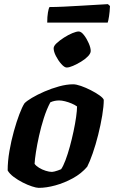

<svg xmlns="http://www.w3.org/2000/svg" viewBox="-20 -907 551 927"><path d="M167 0Q156 0 134.5 -7Q113 -14 89.5 -26Q66 -38 46 -53Q26 -68 17 -84Q17 -128 25.5 -177.5Q34 -227 47 -273.5Q60 -320 73.5 -355.5Q87 -391 98 -408Q108 -419 134 -434.5Q160 -450 194.5 -465Q229 -480 265.5 -490Q302 -500 333 -500Q348 -500 371 -492Q394 -484 418.5 -471.5Q443 -459 460.5 -446.5Q478 -434 481 -425Q481 -394 473.5 -349Q466 -304 454 -256Q442 -208 427.5 -166.5Q413 -125 401 -102Q373 -69 332 -46.5Q291 -24 247.5 -12Q204 0 167 0ZM231 -77Q235 -77 243 -79Q251 -81 259.5 -84Q268 -87 275 -90Q285 -104 296 -133Q307 -162 317 -198.5Q327 -235 335 -272.5Q343 -310 347.5 -342Q352 -374 352 -393Q341 -401 325.5 -407.5Q310 -414 294 -418Q278 -422 266 -422Q255 -422 244.5 -420Q234 -418 223 -413Q205 -379 191.5 -336.5Q178 -294 168.5 -251Q159 -208 153.5 -172.5Q148 -137 147 -116Q154 -106 168.5 -97Q183 -88 200.5 -82.5Q218 -77 231 -77ZM302 -581Q291 -581 276 -598Q261 -615 250 -636.5Q239 -658 239 -674Q239 -685 253.5 -698.5Q268 -712 289 -725.5Q310 -739 329.5 -747Q349 -755 360 -755Q372 -755 385.5 -737.5Q399 -720 408.5 -698Q418 -676 418 -661Q418 -649 404.5 -635Q391 -621 371 -609Q351 -597 332.5 -589Q314 -581 302 -581ZM208 -798Q208 -827 211.5 -847Q215 -867 219 -873Q249 -873 290 -875Q331 -877 373 -879.5Q415 -882 449 -884Q483 -886 501 -887L511 -878Q510 -851 506.5 -828.5Q503 -806 500 -798Z"/></svg>

Font: Texturina 12pt ExtraBold
Style: Italic
Weight: 800
Italic angle: -11°
Designer: Guillermo Torres Carreño
Foundry: Omnibus-Type
Version: Version 1.002